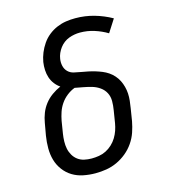

<svg xmlns="http://www.w3.org/2000/svg" viewBox="-111 -832 823 930"><g transform="rotate(-15 300.0 -367.5)"><path d="M254 8Q223 8 193 2Q163 -4 138.5 -19Q114 -34 96.5 -57.5Q79 -81 71 -109Q63 -137 63 -168Q63 -199 68 -230L79 -292Q83 -316 92 -339Q101 -362 116.5 -382Q132 -402 153 -417Q174 -432 197 -442Q182 -452 170.5 -467Q159 -482 153 -500Q147 -518 146 -538Q145 -558 148 -578Q152 -601 161 -623Q170 -645 184 -665.5Q198 -686 217.5 -701.5Q237 -717 259.5 -726.5Q282 -736 305 -739.5Q328 -743 352 -743Q401 -743 446.5 -730Q492 -717 533 -694L492 -630Q462 -648 427.5 -659Q393 -670 356 -670Q342 -670 328 -667.5Q314 -665 300.5 -660Q287 -655 275 -646Q263 -637 254 -625Q245 -613 239 -599.5Q233 -586 231 -572Q228 -554 232 -536.5Q236 -519 248 -507Q260 -495 277.5 -491Q295 -487 312.5 -484Q330 -481 347 -477.5Q364 -474 380.5 -469Q397 -464 413 -457.5Q429 -451 443 -441.5Q457 -432 468.5 -419Q480 -406 487.5 -391Q495 -376 499.5 -359Q504 -342 505 -324.5Q506 -307 504 -288.5Q502 -270 499 -252L489 -190Q484 -163 475 -136.5Q466 -110 449.5 -86Q433 -62 410.5 -43.5Q388 -25 362 -13Q336 -1 308.5 3.5Q281 8 254 8ZM254 -66Q272 -66 290.5 -69Q309 -72 326 -80.5Q343 -89 357.5 -102.5Q372 -116 382 -132.5Q392 -149 398 -166.5Q404 -184 407 -202L417 -264Q421 -287 421 -309.5Q421 -332 411.5 -350.5Q402 -369 384.5 -381.5Q367 -394 346.5 -400Q326 -406 304.5 -410Q283 -414 262 -418Q241 -410 222.5 -395.5Q204 -381 191 -362Q178 -343 171 -322Q164 -301 160 -280L150 -218Q147 -199 146.5 -180Q146 -161 149.5 -143.5Q153 -126 162 -110.5Q171 -95 185 -84.5Q199 -74 217 -70Q235 -66 254 -66Z"/></g></svg>

Font: Iosevka Slab Extended
Style: Italic
Weight: 400
Width: 7
Italic angle: -9°
Monospace: yes
Designer: Belleve Invis
Foundry: Belleve Invis
Version: Version 11.1.0; ttfautohint (v1.8.3)